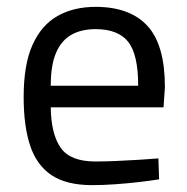

<svg xmlns="http://www.w3.org/2000/svg" viewBox="-20 -530 545 560"><path d="M249 10Q174 10 130.5 -19Q87 -48 68 -105Q49 -162 49 -247Q49 -342 75 -399.5Q101 -457 148 -483.5Q195 -510 259 -510Q359 -510 410 -454.5Q461 -399 461 -276L457 -217H128Q129 -139 157 -99Q185 -59 258 -59Q286 -59 319.5 -60.5Q353 -62 386 -64Q419 -66 442 -68L444 -7Q420 -3 385.5 1Q351 5 315 7.5Q279 10 249 10ZM128 -280H383Q383 -372 353.5 -408.5Q324 -445 259 -445Q217 -445 188 -428.5Q159 -412 143.5 -376Q128 -340 128 -280Z"/></svg>

Font: Cairo Play
Style: Regular
Weight: 400
Designer: Mohamed Gaber, Accademia di Belle Arti di Urbino
Foundry: Kief Type Foundry, Accademia di Belle Arti di Urbino
Version: Version 3.119